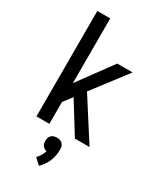

<svg xmlns="http://www.w3.org/2000/svg" viewBox="-240 -821 981 1159"><g transform="rotate(30 250.0 -242.0)"><path d="M78 0V-735H168V-284L341 -520H448L267 -283L448 0H346L214 -213L168 -152V0ZM240 251 199 213Q212 200 221.5 184.5Q231 169 236 152Q228 150 220 145.5Q212 141 207 134Q202 127 200 118.5Q198 110 198 101Q198 90 201 80Q204 70 211.5 62.5Q219 55 229.5 52Q240 49 250 49Q260 49 270.5 52Q281 55 288.5 62.5Q296 70 299 80Q302 90 302 101Q302 122 298.5 142.5Q295 163 287 182.5Q279 202 267 219Q255 236 240 251Z"/></g></svg>

Font: Iosevka Term Medium
Style: Regular
Weight: 500
Monospace: yes
Designer: Belleve Invis
Foundry: Belleve Invis
Version: Version 26.3.1